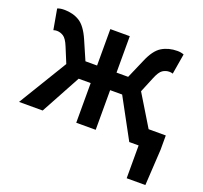

<svg xmlns="http://www.w3.org/2000/svg" viewBox="-118 -639 998 946"><g transform="rotate(20 381.0 -165.5)"><path d="M10 0 165 -255 132 -335Q117 -372 100.5 -382.5Q84 -393 66 -393Q57 -393 48 -390L29 -497Q44 -503 64 -503Q111 -503 145 -482Q179 -461 206 -399L249 -300H310V-491H412V-300H473L516 -399Q542 -461 577 -482Q612 -503 658 -503Q677 -503 692 -497L674 -390Q665 -393 656 -393Q637 -393 621 -382.5Q605 -372 590 -335L557 -255L656 -92H746V-17L735 172H637V0H588L475 -208H412V0H310V-208H247L134 0Z"/></g></svg>

Font: Source Sans Pro SemiBold
Style: Regular
Weight: 600
Designer: Paul D. Hunt
Foundry: Adobe Systems Incorporated
Version: Version 2.045;hotconv 1.0.109;makeotfexe 2.5.65596